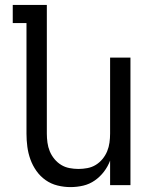

<svg xmlns="http://www.w3.org/2000/svg" viewBox="-20 -755 640 783"><path d="M267 8Q241 8 214.5 1.5Q188 -5 166 -20.5Q144 -36 128.5 -58Q113 -80 104 -105Q95 -130 91.5 -156.5Q88 -183 88 -210V-661H32V-735H171V-210Q171 -192 173.5 -173.5Q176 -155 183 -138Q190 -121 202 -106.5Q214 -92 229.5 -82.5Q245 -73 263.5 -69.5Q282 -66 300 -66Q318 -66 336.5 -69.5Q355 -73 370.5 -82.5Q386 -92 398 -106.5Q410 -121 417 -138Q424 -155 426.5 -173.5Q429 -192 429 -210V-520H512V0H429V-100Q420 -76 404 -55Q388 -34 366.5 -19Q345 -4 319.5 2Q294 8 267 8Z"/></svg>

Font: Iosevka Extended
Style: Regular
Weight: 400
Width: 7
Monospace: yes
Designer: Belleve Invis
Foundry: Belleve Invis
Version: Version 32.5.0; ttfautohint (v1.8.4)